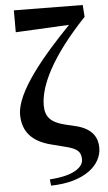

<svg xmlns="http://www.w3.org/2000/svg" viewBox="-66 -862 635 1126"><g transform="rotate(-5 251.5 -298.5)"><path d="M299 -127C219 -147 186 -181 186 -249C186 -365 266 -531 470 -746L465 -816L60 -820V-691L375 -707C214 -541 43 -341 43 -207C43 -107 99 -46 207 -18L297 5C363 22 382 42 382 86C382 129 330 177 184 186L188 223C387 220 489 127 489 26C489 -33 460 -87 366 -111Z"/></g></svg>

Font: Noto Serif KR Black
Style: Regular
Weight: 900
Version: Version 1.001;PS 1.001;hotconv 16.6.54;makeotf.lib2.5.65590